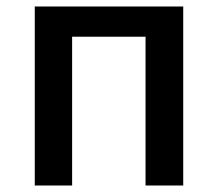

<svg xmlns="http://www.w3.org/2000/svg" viewBox="-20 -571 670 591"><path d="M87 0H202V-458H428V0H544V-551H87Z"/></svg>

Font: ChiuKong Gothic CL Medium
Style: Regular
Weight: 500
Designer: Ryoko NISHIZUKA 西塚涼子 (kana, bopomofo & ideographs); Paul D. Hunt (Latin, Greek & Cyrillic); Sandoll Communications 산돌커뮤니
Foundry: Adobe
Version: Version 1.300